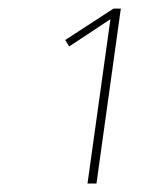

<svg xmlns="http://www.w3.org/2000/svg" viewBox="-20 -752 380 450"><path d="M263.2 -731.9 206.1 -321.8H185.1L238.8 -707L142.1 -643.1L132.8 -658.2L246.1 -731.9Z"/></svg>

Font: Fira Sans Compressed Thin
Style: Italic
Weight: 100
Width: 3
Italic angle: -8°
Designer: Carrois Corporate & Edenspiekermann AG
Foundry: Carrois Corporate GbR & Edenspiekermann AG
Version: Version 4.203;PS 004.203;hotconv 1.0.88;makeotf.lib2.5.64775